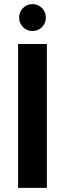

<svg xmlns="http://www.w3.org/2000/svg" viewBox="-20 -914 316 934"><path d="M68 0V-700H208V0ZM138 -763Q111 -763 92 -782Q73 -801 73 -828Q73 -856 92 -875Q111 -894 138 -894Q165 -894 184 -875Q203 -856 203 -828Q203 -801 184 -782Q165 -763 138 -763Z"/></svg>

Font: DM Sans ExtraBold
Style: Regular
Weight: 800
Designer: Colophon Foundry, Jonny Pinhorn
Foundry: Colophon Foundry
Version: Version 4.004; ttfautohint (v1.8.4.7-5d5b)